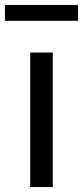

<svg xmlns="http://www.w3.org/2000/svg" viewBox="-30 -755 335 775"><path d="M92 0H183V-543H92ZM-10 -671H285V-735H-10Z"/></svg>

Font: Noto Sans Mono CJK JP Regular
Style: Regular
Weight: 400
Designer: Ryoko NISHIZUKA (kana & ideographs); Paul D. Hunt (Latin, Greek & Cyrillic); Wenlong ZHANG (bopomofo); Sandoll Communica
Foundry: Adobe Systems Incorporated
Version: Version 1.004;PS 1.004;hotconv 1.0.82;makeotf.lib2.5.63406